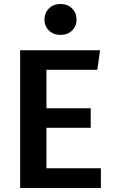

<svg xmlns="http://www.w3.org/2000/svg" viewBox="-20 -943 570 963"><path d="M283 -923Q319 -923 341.5 -900.5Q364 -878 364 -845Q364 -812 341.5 -790Q319 -768 283 -768Q248 -768 225.5 -790Q203 -812 203 -845Q203 -878 225.5 -900.5Q248 -923 283 -923ZM482 -691 468 -593H213V-400H435V-302H213V-99H486V0H81V-691Z"/></svg>

Font: FiraGO Medium
Style: Regular
Weight: 500
Designer: bBox Type
Foundry: bBox Type GmbH
Version: Version 1.001;PS 001.001;hotconv 1.0.88;makeotf.lib2.5.64775